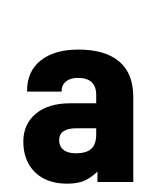

<svg xmlns="http://www.w3.org/2000/svg" viewBox="-20 -867 393 461"><path d="M300 -634V-430H214V-455Q197 -439 181 -432.5Q165 -426 141 -426Q92 -426 64 -453.5Q36 -481 36 -527Q36 -569 66 -594Q96 -619 149 -619H211V-639Q211 -680 167 -680Q149 -680 138.5 -671.5Q128 -663 128 -649V-647H45V-649Q45 -696 78 -722Q111 -748 168 -748Q232 -748 266 -719.5Q300 -691 300 -634ZM211 -544V-559H163Q122 -559 122 -530Q122 -516 132 -507.5Q142 -499 162 -499Q188 -499 199.5 -510Q211 -521 211 -544ZM166 -847Z"/></svg>

Font: D-DIN
Style: DIN-Bold
Weight: 700
Designer: Charles Nix
Foundry: Datto Inc.
Version: Version 1.00